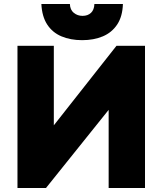

<svg xmlns="http://www.w3.org/2000/svg" viewBox="-20 -936 809 956"><path d="M67 0V-708H248V-312L560 -708H702V0H521V-389L209 0ZM389 -736Q331 -736 286 -755Q241 -774 215 -814Q189 -854 186 -916H328Q329 -887 347.5 -872Q366 -857 391 -857Q417 -857 433 -872Q449 -887 450 -916H592Q590 -854 563.5 -814Q537 -774 492 -755Q447 -736 389 -736Z"/></svg>

Font: Onest Black
Style: Regular
Weight: 900
Designer: Dmitri Voloshin, Andrey Kudryavtsev
Foundry: Dmitri Voloshin, Andrey Kudryavtsev
Version: Version 1.000;gftools[0.9.33]